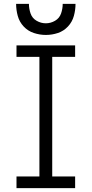

<svg xmlns="http://www.w3.org/2000/svg" viewBox="-20 -969 472 989"><path d="M65 0H367V-60H249V-676H367V-735H65V-676H183V-60H65ZM216 -789Q248 -789 278 -799Q308 -809 330 -832.5Q352 -856 360.5 -887Q369 -918 369 -949H303Q303 -924 294.5 -899.5Q286 -875 263.5 -862Q241 -849 216 -849Q191 -849 168.5 -862Q146 -875 137.5 -899.5Q129 -924 129 -949H63Q63 -918 71.5 -887Q80 -856 102 -832.5Q124 -809 154.5 -799Q185 -789 216 -789Z"/></svg>

Font: Iosevka Sparkle Light
Style: Regular
Weight: 300
Designer: Belleve Invis
Foundry: Belleve Invis
Version: Version 4.5.0; ttfautohint (v1.8.3)